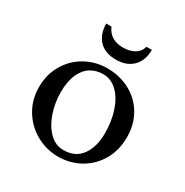

<svg xmlns="http://www.w3.org/2000/svg" viewBox="-150 -746 842 876"><g transform="rotate(30 271.0 -308.0)"><path d="M502.4 -223.1Q502.4 -154.3 471.2 -101.3Q439.9 -48.3 387.7 -19.3Q335.4 9.8 273.4 9.8Q211.9 9.8 158.2 -20Q104.5 -49.8 72.3 -102.8Q40 -155.8 40 -222.7Q40 -289.6 71.3 -342Q102.5 -394.5 155 -423.3Q207.5 -452.1 268.1 -452.1Q333 -452.1 386.5 -424.1Q439.9 -396 471.2 -344Q502.4 -292 502.4 -223.1ZM406.2 -189.5Q406.2 -252 388.9 -304.4Q371.6 -356.9 339.4 -388.2Q307.1 -419.4 265.1 -419.4Q228 -419.4 199.5 -401.4Q170.9 -383.3 154.3 -345.7Q137.7 -308.1 137.7 -251.5Q137.7 -195.8 155.3 -144.3Q172.9 -92.8 205.1 -60.5Q237.3 -28.3 279.8 -28.3Q341.8 -28.3 374 -72.8Q406.2 -117.2 406.2 -189.5ZM281.2 -569.3Q314.5 -569.3 339.6 -583Q364.7 -596.7 373 -626H401.4Q401.4 -570.3 369.1 -537.8Q336.9 -505.4 281.2 -505.4Q224.1 -505.4 193.1 -537.1Q162.1 -568.8 160.6 -626H188.5Q201.7 -596.2 224.9 -582.8Q248 -569.3 281.2 -569.3Z"/></g></svg>

Font: Radley
Style: Regular
Weight: 400
Designer: Vernon Adams
Foundry: Vernon Adams
Version: Version 1.003; ttfautohint (v1.6)